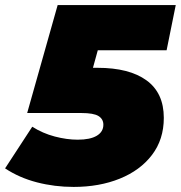

<svg xmlns="http://www.w3.org/2000/svg" viewBox="-52 -720 712 756"><path d="M238 16Q163 16 93.5 -2Q24 -20 -32 -57L75 -221Q116 -195 163.5 -182.5Q211 -170 254 -170Q303 -170 329 -185.5Q355 -201 355 -229Q355 -251 336 -263Q317 -275 268 -275H55L175 -700H640L604 -522H333L314 -453H332Q457 -453 525 -403.5Q593 -354 593 -256Q593 -171 546.5 -110Q500 -49 419.5 -16.5Q339 16 238 16Z"/></svg>

Font: Montserrat Black
Style: Italic
Weight: 900
Italic angle: -11.3°
Designer: Julieta Ulanovsky
Foundry: Julieta Ulanovsky
Version: Version 9.000; ttfautohint (v1.8.4.7-5d5b)